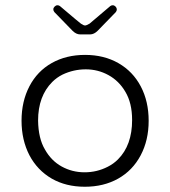

<svg xmlns="http://www.w3.org/2000/svg" viewBox="-20 -715 648 731"><path d="M390 -80Q412 -91 429 -108Q483 -162 483 -258Q483 -323 457 -366Q433 -407 393 -429Q353 -451 306.5 -451Q260 -451 218 -431Q196 -420 179 -403Q125 -349 125 -256Q126 -188 151 -146Q175 -103 215 -81Q255 -59 302 -59Q349 -59 390 -80ZM430 -35Q375 -4 303 -4Q231 -4 177 -35Q122 -67 92 -124Q62 -182 62 -255.5Q62 -329 92 -386.5Q122 -444 177 -475Q232 -506 304 -506Q376 -506 431 -474.5Q486 -443 516 -386Q546 -329 546 -255Q546 -181 515.5 -123.5Q485 -66 430 -35ZM420 -690Q429 -680 421 -669L352 -598Q338 -584 323 -584H285Q270 -584 256 -598L187 -669Q183 -674 183 -679.5Q183 -685 188 -690Q193 -695 198.5 -695Q204 -695 208 -692Q287 -625 288 -625Q298 -618 304 -618Q309 -618 321 -625Q321 -625 400 -692Q404 -695 409.5 -695Q415 -695 420 -690Z"/></svg>

Font: Kurewa Gothic CJK TC Regular
Style: Regular
Weight: 400
Designer: Max Yao
Foundry: Max-Everyday
Version: Version 1.071; ttfautohint (v1.8.3)